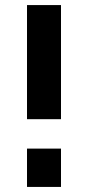

<svg xmlns="http://www.w3.org/2000/svg" viewBox="-20 -737 347 757"><path d="M86.5 -267.1V-717H220.5V-267.1ZM86.5 0V-151.1H220.5V0Z"/></svg>

Font: Raleway Thin
Style: Regular
Weight: 100
Designer: Matt McInerney, Pablo Impallari, Rodrigo Fuenzalida
Foundry: Matt McInerney, Pablo Impallari, Rodrigo Fuenzalida
Version: Version 4.026